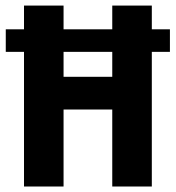

<svg xmlns="http://www.w3.org/2000/svg" viewBox="-20 -679 640 699"><path d="M388.7 0V-280.3H211.4V0H67.4V-490.2H1V-572.3H67.4V-658.7H211.4V-572.3H388.7V-658.7H532.7V-572.3H598.6V-490.2H532.7V0ZM388.7 -399.4V-490.2H211.4V-399.4Z"/></svg>

Font: Cousine
Style: Bold
Weight: 700
Monospace: yes
Designer: Steve Matteson
Foundry: Ascender Corporation
Version: Version 1.20